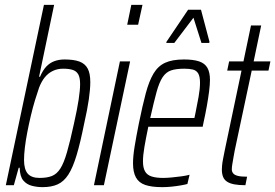

<svg xmlns="http://www.w3.org/2000/svg" viewBox="-20 -763 1134 791"><path d="M155 8Q133 8 111.5 2.5Q90 -3 76 -19.5Q62 -36 61 -72H57L37 0H4L161 -743H203L141 -447H145Q156 -473 170.5 -488.5Q185 -504 204 -511Q223 -518 246 -518Q284 -518 307 -509.5Q330 -501 341 -481Q352 -461 352 -425Q352 -396 346 -354Q340 -312 327 -255Q311 -175 295.5 -123.5Q280 -72 261.5 -43.5Q243 -15 217.5 -3.5Q192 8 155 8ZM143 -30Q174 -30 194 -38Q214 -46 228.5 -68.5Q243 -91 256 -136Q269 -181 285 -255Q298 -313 304 -352.5Q310 -392 310 -417Q310 -443 302.5 -456.5Q295 -470 279.5 -475Q264 -480 240 -480Q217 -480 198 -471Q179 -462 165 -445Q151 -428 141 -402Q133 -379 124 -349.5Q115 -320 107 -286Q99 -252 92.5 -218.5Q86 -185 82.5 -155.5Q79 -126 79 -104Q79 -66 94 -48Q109 -30 143 -30Z M504 -661 521 -743H567L549 -661ZM367 0 474 -510H516L408 0Z M648 8Q605 8 578.5 -1Q552 -10 540 -32Q528 -54 528 -90Q528 -119 534.5 -159Q541 -199 552 -254Q567 -328 580.5 -378.5Q594 -429 612.5 -460Q631 -491 660.5 -504.5Q690 -518 738 -518Q777 -518 800.5 -510Q824 -502 834.5 -483.5Q845 -465 845 -434Q845 -415 841.5 -387Q838 -359 832 -325.5Q826 -292 818 -256L815 -241H591Q581 -193 575 -158Q569 -123 569 -98Q569 -72 577.5 -57Q586 -42 604.5 -36Q623 -30 652 -30Q668 -30 688 -32Q708 -34 727 -36.5Q746 -39 761 -43L752 -5Q741 -2 723.5 1Q706 4 686.5 6Q667 8 648 8ZM599 -277H781L786 -301Q792 -330 798 -363.5Q804 -397 804 -422Q804 -448 796.5 -460.5Q789 -473 774.5 -476.5Q760 -480 739 -480Q706 -480 685 -473Q664 -466 650 -445Q636 -424 625 -384Q614 -344 599 -277ZM665 -586 666 -591 755 -723H808L843 -591L842 -586H810L777 -690L698 -586Z M991 0Q964 0 945.5 -3.5Q927 -7 915.5 -14.5Q904 -22 899 -34.5Q894 -47 894 -65Q894 -71 895 -82Q896 -93 899 -108.5Q902 -124 906 -144L975 -472H916L924 -510H983L1014 -658H1056L1025 -510H1094L1086 -472H1017L947 -143Q944 -127 941.5 -112.5Q939 -98 937 -86Q935 -74 935 -65Q935 -56 940.5 -49Q946 -42 959.5 -38.5Q973 -35 998 -35Z"/></svg>

Font: Saira ExtraCondensed ExtraLight
Style: Italic
Weight: 250
Width: 2
Italic angle: -12°
Designer: Hector Gatti with collaboration of the Omnibus-Type team
Foundry: Omnibus-Type
Version: Version 1.101